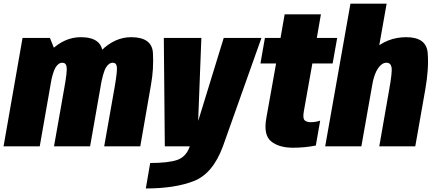

<svg xmlns="http://www.w3.org/2000/svg" viewBox="-48 -805 2384 1056"><path d="M-28.5 0H170.5L260.5 -512.5L226.5 -596.5H76ZM249 0H447.5L507 -339Q522 -426 516.8 -513.2Q511.5 -600.5 396 -600.5Q306.5 -600.5 231.2 -527Q156 -453.5 142 -373.5L225.5 -322Q241 -407 257.2 -433.5Q273.5 -460 295 -460Q315 -460 318.5 -436.2Q322 -412.5 306.5 -325.5ZM525 0H723.5L782.5 -339Q798 -425 793.2 -512.8Q788.5 -600.5 673 -600.5Q584 -600.5 508.2 -526.2Q432.5 -452 419 -373.5L503.5 -322Q518.5 -407 534.8 -433.5Q551 -460 572.5 -460Q592 -460 594.8 -436.2Q597.5 -412.5 582.5 -325.5Z M858.5 0H1178L1390 -596.5H1182.5L1043 -142.5H1042L1059.5 -596.5H853ZM754 231.5Q914 231.5 1018.2 190.8Q1122.5 150 1178 0L996 -0.5Q976 58 926.2 74.8Q876.5 91.5 778 91.5Z M1564 7.5Q1627.5 7.5 1689 -4.5L1713 -141.5Q1688.5 -133 1661 -133Q1638 -133 1627.2 -143.8Q1616.5 -154.5 1623 -192L1670 -456H1781.5L1806.5 -596.5H1694.5L1717 -726H1517.5L1495 -596.5H1409L1384.5 -456H1470.5L1416.5 -154Q1400.5 -61.5 1443.8 -27Q1487 7.5 1564 7.5Z M1740.5 0H1939.5L2078.5 -785H1879.5ZM2038 0H2236L2291 -312.5Q2311.5 -428.5 2304.2 -514.5Q2297 -600.5 2186 -600.5Q2081 -600.5 2002.2 -528.2Q1923.5 -456 1906.5 -361L1999 -338Q2010 -398.5 2031.2 -429.2Q2052.5 -460 2077.5 -460Q2100.5 -460 2105.5 -435Q2110.5 -410 2091.5 -306Z"/></svg>

Font: Anybody Condensed Black
Style: Italic
Weight: 900
Width: 3
Italic angle: -10°
Version: Version 1.113;gftools[0.9.25]